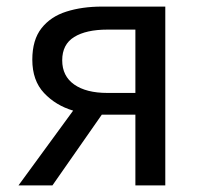

<svg xmlns="http://www.w3.org/2000/svg" viewBox="-20 -563 614 583"><path d="M306.2 -280.8H391.1V-473.1H306.2Q241.7 -473.1 205.3 -450.7Q168.9 -428.2 168.9 -379.9Q168.9 -332 205.3 -306.4Q241.7 -280.8 306.2 -280.8ZM36.1 0 202.1 -227.1Q149.4 -242.7 113.8 -280.5Q78.1 -318.4 78.1 -381.8Q78.1 -441.9 106 -477.3Q133.8 -512.7 181.6 -527.8Q229.5 -543 290 -543H481.9V0H391.1V-214.8H291H289.1L139.2 0Z"/></svg>

Font: Source Han Sans CN
Style: Regular
Weight: 400
Designer: Ryoko NISHIZUKA  (kana, bopomofo & ideographs); Paul D. Hunt (Latin, Greek & Cyrillic); Sandoll Communications , Soo-you
Foundry: Adobe
Version: Version 2.004;hotconv 1.0.118;makeotfexe 2.5.65603